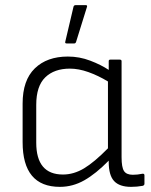

<svg xmlns="http://www.w3.org/2000/svg" viewBox="-20 -715 587 747"><path d="M213 12Q68 12 68 -162V-312Q68 -403 115.5 -449Q163 -495 244 -495Q289 -495 331 -479Q373 -463 403 -443V-477Q403 -483 409 -483H446Q453 -483 453 -477V-103Q453 -64 462.5 -49.5Q472 -35 497 -35Q505 -35 515 -36Q525 -37 534 -39Q542 -40 542 -33V0Q542 6 535 8Q513 12 490 12Q445 12 424 -10.5Q403 -33 403 -85V-90Q353 -39 308 -13.5Q263 12 213 12ZM121 -160Q121 -36 225 -36Q267 -36 307 -60Q347 -84 400 -138V-398Q362 -421 324 -434.5Q286 -448 252 -448Q191 -448 156 -414Q121 -380 121 -307ZM239 -546Q232 -546 234 -553L266 -689Q268 -695 274 -695H314Q321 -695 318 -687L276 -552Q274 -546 269 -546Z"/></svg>

Font: Sofia Sans Light
Style: Regular
Weight: 300
Designer: Botio Nikoltchev, Ani Petrova
Foundry: lettersoup
Version: Version 4.100; ttfautohint (v1.8.3)